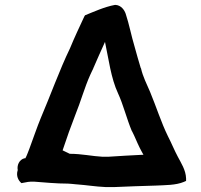

<svg xmlns="http://www.w3.org/2000/svg" viewBox="-20 -752 816 779"><path d="M52 -62C44 -38 55 -19 67 -9L94 -14C99 -14 104 -15 104 -15H118C159 -12 208 -7 256 -7C264 -6 278 -6 290 -4H291C333 -1 365 5 409 7H444C500 5 555 2 611 1C649 -1 693 0 726 -14L735 -18V-28C734 -62 714 -92 702 -115C687 -143 676 -171 661 -200C634 -255 614 -319 589 -379C575 -412 560 -440 552 -475L551 -476C543 -502 534 -534 526 -563C513 -606 504 -654 490 -696C485 -711 472 -730 450 -732H446C403 -724 360 -704 325 -690L322 -685C303 -644 282 -600 264 -556C221 -467 184 -363 145 -272C132 -241 111 -180 99 -148C92 -131 90 -123 83 -110H80C58 -105 48 -81 52 -62ZM234 -142C249 -188 270 -246 286 -287C307 -338 323 -397 346 -448L353 -463C357 -470 359 -476 361 -481L362 -482V-483C373 -510 389 -543 402 -573C403 -576 404 -578 406 -582C421 -512 430 -435 459 -373C480 -328 494 -270 515 -220L516 -219C527 -198 535 -176 547 -152C551 -143 557 -134 562 -124H558C513 -122 467 -119 419 -116H396C355 -118 312 -128 263 -128C254 -132 244 -137 234 -142Z"/></svg>

Font: Hussar Pisanka
Style: Bd
Weight: 700
Designer: Robert Jablonski
Foundry: Cannot Into Space Fonts
Version: Version 1.070